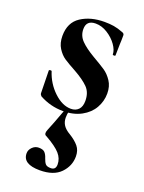

<svg xmlns="http://www.w3.org/2000/svg" viewBox="-130 -459 597 797"><g transform="rotate(20 168.5 -60.5)"><path d="M198 -244Q236 -222 254.5 -209.5Q273 -197 288 -174.5Q303 -152 303 -120Q303 -86 286 -56Q269 -26 235 -7.5Q201 11 154 11Q99 11 50 -16Q44 -22 44 -28L42 -127Q42 -130 47.5 -130.5Q53 -131 54 -129Q70 -79 107 -44Q144 -9 182 -9Q203 -9 215.5 -22Q228 -35 228 -60Q228 -97 207 -118.5Q186 -140 145 -163Q110 -182 92 -194Q74 -206 60 -228Q46 -250 46 -282Q46 -341 88 -368.5Q130 -396 191 -396Q214 -396 232.5 -393Q251 -390 274 -381Q283 -378 283 -370Q283 -345 282 -331L281 -281Q281 -278 275 -278Q269 -278 269 -281Q269 -300 253 -322.5Q237 -345 211.5 -361Q186 -377 159 -377Q118 -377 118 -338Q118 -309 138.5 -288Q159 -267 198 -244ZM175 32Q175 51 184.5 65.5Q194 80 215 92Q241 108 255.5 125.5Q270 143 270 170Q270 212 239.5 243.5Q209 275 148 275Q73 275 73 227Q73 212 85 200Q97 188 113 188Q132 188 140 196.5Q148 205 153 221Q158 236 164.5 243.5Q171 251 188 251Q210 251 210 227Q210 201 191.5 180Q173 159 127 133Q118 130 118 121Q118 114 122 105Q137 69 154 22Q155 21 162 1L179 2Q175 17 175 32Z"/></g></svg>

Font: Cormorant Garamond
Style: Bold
Weight: 700
Designer: Christian Thalmann (Catharsis Fonts)
Foundry: Catharsis Fonts
Version: Version 4.000